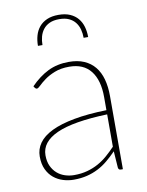

<svg xmlns="http://www.w3.org/2000/svg" viewBox="-82 -769 642 836"><g transform="rotate(-10 239.0 -351.0)"><path d="M368.5 -247Q217.5 -242 145.2 -209.5Q73 -177 73 -118Q73 -90.5 82.2 -70.5Q91.5 -50.5 106.8 -37.2Q122 -24 141.5 -17.8Q161 -11.5 181.5 -11.5Q213.5 -11.5 240 -18.8Q266.5 -26 289 -38.5Q311.5 -51 331 -68Q350.5 -85 368.5 -104ZM73.5 -423Q110.5 -461 151 -481Q191.5 -501 243.5 -501Q282 -501 310.5 -488.8Q339 -476.5 357.8 -453.5Q376.5 -430.5 385.5 -397.8Q394.5 -365 394.5 -324V0H385.5Q375.5 0 374 -10.5L369 -83.5Q348.5 -62.5 328 -45.5Q307.5 -28.5 284.5 -16.8Q261.5 -5 235 1.5Q208.5 8 176.5 8Q153 8 130 1Q107 -6 88.5 -21Q70 -36 58.8 -59.8Q47.5 -83.5 47.5 -117Q47.5 -149.5 66.2 -176Q85 -202.5 124.5 -221.8Q164 -241 224.5 -252.2Q285 -263.5 368.5 -265.5V-324Q368.5 -398 336.5 -439Q304.5 -480 241.5 -480Q204 -480 177 -469.2Q150 -458.5 132 -445.2Q114 -432 103.2 -421.2Q92.5 -410.5 87 -410.5Q82 -410.5 78 -416ZM234.5 -710.5Q264.5 -710.5 285.5 -701.2Q306.5 -692 320 -675.8Q333.5 -659.5 339.5 -638.2Q345.5 -617 345.5 -593H325.5Q325.5 -612.5 320.8 -630.2Q316 -648 305.2 -661.8Q294.5 -675.5 277.2 -683.5Q260 -691.5 234.5 -691.5Q209 -691.5 191.8 -683.5Q174.5 -675.5 163.8 -661.8Q153 -648 148.2 -630.2Q143.5 -612.5 143.5 -593H123.5Q123.5 -617 129.5 -638.2Q135.5 -659.5 149 -675.8Q162.5 -692 183.5 -701.2Q204.5 -710.5 234.5 -710.5Z"/></g></svg>

Font: Lato 2
Style: Regular
Weight: 200
Designer: Lukasz Dziedzic with Adam Twardoch and Botio Nikoltchev
Foundry: tyPoland Lukasz Dziedzic
Version: Version 2.015; 2015-08-06; http://www.latofonts.com/